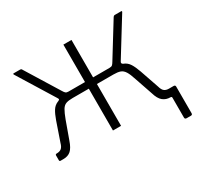

<svg xmlns="http://www.w3.org/2000/svg" viewBox="-142 -708 1067 1026"><g transform="rotate(-30 391.0 -195.0)"><path d="M734 140Q723 140 723 130V7Q723 0 715 0L719 -44H760Q770 -44 770 -34V129Q770 135 767.5 137.5Q765 140 760 140ZM37 0Q34 0 32 -1.5Q30 -3 30 -7V-37Q30 -44 39 -44Q57 -44 67.5 -52.5Q78 -61 84 -83L124 -199Q136 -233 148.5 -252.5Q161 -272 181.5 -280.5Q202 -289 237 -290L242 -299H360V-530H410V-299H528L533 -290Q568 -289 588.5 -280.5Q609 -272 621.5 -252.5Q634 -233 646 -199L686 -83Q692 -61 702.5 -52.5Q713 -44 731 -44Q740 -44 740 -37V-7Q740 -3 738 -1.5Q736 0 733 0H715Q688 0 669 -15.5Q650 -31 639 -69L602 -177Q591 -212 580 -229.5Q569 -247 553.5 -252.5Q538 -258 512 -258H410V0H360V-258H260Q234 -258 219 -252.5Q204 -247 193.5 -229.5Q183 -212 170 -177L131 -69Q118 -31 100.5 -15.5Q83 0 55 0ZM258 -280 185 -282Q193 -285 193.5 -288.5Q194 -292 190 -298L51 -523Q47 -530 54 -530H92Q96 -530 99 -528.5Q102 -527 103 -524L229 -320Q236 -308 241.5 -303.5Q247 -299 258 -299ZM511 -280V-299Q523 -299 528.5 -303.5Q534 -308 541 -320L667 -524Q669 -527 671.5 -528.5Q674 -530 678 -530H716Q723 -530 719 -523L580 -298Q574 -288 585 -282Z"/></g></svg>

Font: Libre Franklin ExtraLight
Style: Regular
Weight: 250
Designer: Pablo Impallari, Rodrigo Fuenzalida, Nhung Nguyen
Foundry: Impallari Type
Version: Version 3.000